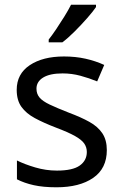

<svg xmlns="http://www.w3.org/2000/svg" viewBox="-20 -786 519 816"><path d="M434 -148Q434 -70 376 -30Q318 10 220 10Q164 10 123.5 1Q83 -8 52 -24V-104Q84 -88 129.5 -74.5Q175 -61 222 -61Q289 -61 319 -82.5Q349 -104 349 -140Q349 -160 338 -176Q327 -192 298.5 -208Q270 -224 217 -244Q165 -264 128 -284Q91 -304 71 -332Q51 -360 51 -404Q51 -472 106.5 -509Q162 -546 252 -546Q301 -546 343.5 -536.5Q386 -527 423 -510L393 -440Q359 -454 322 -464Q285 -474 246 -474Q192 -474 163.5 -456.5Q135 -439 135 -409Q135 -387 148 -371.5Q161 -356 191.5 -341.5Q222 -327 273 -307Q324 -288 360 -268Q396 -248 415 -219.5Q434 -191 434 -148ZM388 -756Q376 -738 351 -709.5Q326 -681 297.5 -652.5Q269 -624 245 -606H187V-618Q202 -637 219.5 -663Q237 -689 254 -716.5Q271 -744 282 -766H388Z"/></svg>

Font: Noto Sans Nabataean
Style: Regular
Weight: 400
Designer: Monotype Design Team
Foundry: Monotype Imaging Inc.
Version: Version 2.001; ttfautohint (v1.8.4.7-5d5b)